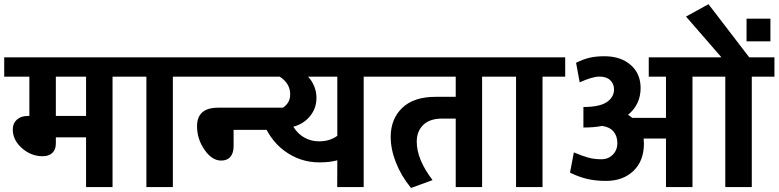

<svg xmlns="http://www.w3.org/2000/svg" viewBox="-35 -907 3775 931"><path d="M382.3 0V-241.2H235.8V-210.9Q235.8 -182.1 219 -165.8Q202.1 -149.4 171.9 -149.4Q116.2 -149.4 71.5 -188.5Q26.9 -227.5 26.9 -279.8Q26.9 -309.1 46.9 -326.9Q66.9 -344.7 98.6 -344.7H107.4V-535.2H-14.6V-628.9H620.6V-535.2H510.7V0ZM382.3 -535.2H235.8V-344.7H382.3Z M674.8 0V-535.2H591.3V-628.9H913.1V-535.2H803.2V0Z M1037.6 -128.4Q992.7 -128.4 956.5 -180.9Q920.4 -233.4 920.4 -294.9Q920.4 -384.8 1022.5 -384.8H1352.1V-277.3H1097.7V-197.8Q1097.7 -165 1082.3 -146.7Q1066.9 -128.4 1037.6 -128.4ZM1273.4 -535.2H883.8V-628.9H1273.4Z M1511.7 -221.7Q1564.5 -221.7 1600.6 -248.5V-535.2H1459Q1477.5 -515.6 1488.5 -488.8Q1499.5 -461.9 1499.5 -433.1Q1499.5 -381.8 1468.3 -343.8Q1437 -305.7 1387.2 -292.5Q1409.7 -256.8 1441.9 -239.3Q1474.1 -221.7 1511.7 -221.7ZM1372.1 -449.2Q1372.1 -502.9 1321.3 -535.2H1202.1V-628.9H1838.4V-535.2H1728.5V0H1600.1L1600.6 -129.9Q1568.4 -120.1 1515.6 -119.6Q1419.4 -119.1 1342.5 -176.8Q1265.6 -234.4 1231.9 -339.8L1234.4 -356Q1372.1 -368.2 1372.1 -449.2Z M1957.5 4.4H1958ZM2077.1 -437.5H2174.8V-535.2H1809.1V-628.9H2413.1V-535.2H2302.7V0H2174.8V-332H2109.4Q2048.8 -332 2017.3 -301.3Q1985.8 -270.5 1985.8 -220.2Q1985.8 -133.8 2062.5 -33.7L1958 4.4Q1910.2 -54.2 1884.8 -118.9Q1859.4 -183.6 1859.4 -244.1Q1859.9 -331.1 1915.8 -384.3Q1971.7 -437.5 2077.1 -437.5Z M2467.3 0V-535.2H2383.8V-628.9H2705.6V-535.2H2595.7V0Z M3194.3 0V-235.4H3085.9Q3087.4 -211.9 3087.4 -211.4Q3087.4 -127 3036.6 -78.4Q2985.8 -29.8 2903.8 -29.8Q2853.5 -29.8 2813.5 -39.1Q2773.4 -48.3 2729 -69.8L2747.6 -168Q2790.5 -149.9 2818.8 -142.3Q2847.2 -134.8 2880.9 -134.8Q2914.6 -134.8 2936.5 -157Q2958.5 -179.2 2958.5 -213.1Q2958.5 -247.1 2940.2 -269Q2921.9 -291 2884.8 -296.4Q2845.2 -288.6 2793.9 -288.6V-388.2Q2872.1 -388.2 2907.2 -411.9Q2942.4 -435.5 2942.4 -473.6Q2942.4 -500.5 2924.1 -518.1Q2905.8 -535.6 2871.6 -535.6Q2837.4 -535.6 2775.9 -507.8L2758.3 -602.5Q2791 -619.1 2822.3 -626.7Q2853.5 -634.3 2895.5 -634.3Q2974.6 -634.3 3022.9 -592.3Q3071.3 -550.3 3071.3 -480Q3071.3 -400.9 3010.3 -350.1Q3019 -345.7 3030.8 -335.4H3194.3V-535.2H3110.8V-628.9H3463.4L3291.5 -826.7L3400.4 -886.7L3598.1 -628.9H3720.2V-535.2H3610.4V0H3481.9V-535.2H3322.8V0Z M3700.7 -816.4V-706.5H3585V-816.4Z"/></svg>

Font: Yantramanav
Style: Bold
Weight: 700
Version: Version 1.001;PS 1.0;hotconv 1.0.72;makeotf.lib2.5.5900; ttf